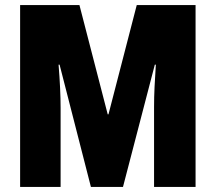

<svg xmlns="http://www.w3.org/2000/svg" viewBox="-20 -734 847 754"><path d="M59 0V-714H292L403 -285H406L517 -714H748V0H585V-313Q585 -353 587 -393.5Q589 -434 592 -480H588L463 0H337L214 -480H210Q214 -431 216 -388.5Q218 -346 218 -310V0Z"/></svg>

Font: Noto Sans ExtraCondensed Black
Style: Regular
Weight: 900
Width: 2
Designer: Monotype Design Team
Foundry: Monotype Imaging Inc.
Version: Version 2.013; ttfautohint (v1.8.4.7-5d5b)